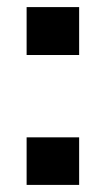

<svg xmlns="http://www.w3.org/2000/svg" viewBox="-20 -521 298 541"><path d="M55 -366V-501H203V-366ZM55 0V-134H203V0Z"/></svg>

Font: Nunito Sans 7pt Condensed
Style: Bold
Weight: 700
Width: 3
Designer: Vernon Adams
Foundry: Vernon Adams
Version: Version 3.101;gftools[0.9.27]